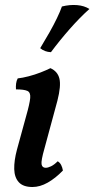

<svg xmlns="http://www.w3.org/2000/svg" viewBox="-20 -740 378 769"><path d="M110 9Q73 9 55.5 -10Q38 -29 37 -62.5Q36 -96 48 -141L85 -276Q99 -325 101 -347.5Q103 -370 89.5 -376Q76 -382 44 -382Q43 -394 44.5 -405.5Q46 -417 51 -426Q70 -428 95 -434.5Q120 -441 143 -450Q166 -459 182 -467Q211 -454 218 -425Q225 -396 210 -337L158 -145Q144 -96 146.5 -82Q149 -68 163 -68Q172 -68 184.5 -74Q197 -80 211 -94Q220 -89 225 -79Q230 -69 232 -57Q202 -26 171 -8.5Q140 9 110 9ZM228 -714Q260 -722 289 -719.5Q318 -717 338 -704Q299 -669 259 -623.5Q219 -578 184 -531Q159 -532 141 -547Q161 -580 178 -610Q195 -640 208 -667Q221 -694 228 -714Z"/></svg>

Font: Vollkorn Medium
Style: Italic
Weight: 500
Italic angle: -11°
Designer: Friedrich Althausen
Foundry: Friedrich Althausen
Version: Version 5.000